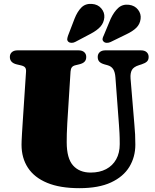

<svg xmlns="http://www.w3.org/2000/svg" viewBox="-20 -963 808 1003"><path d="M601.5 -310 583 -558.5Q581 -586.5 571.2 -601.8Q561.5 -617 541 -622.5L526.5 -626.5Q507 -632 498.8 -641Q490.5 -650 490.5 -665.5Q490.5 -681 501 -690.5Q511.5 -700 530.5 -700H716Q735.5 -700 746 -690.5Q756.5 -681 756.5 -665.5Q756.5 -650 747.5 -641.5Q738.5 -633 720 -627L706 -622.5Q677.5 -613.5 668.8 -597Q660 -580.5 662 -553L682 -312.5Q684.5 -286 685.8 -260.5Q687 -235 687 -207.5Q687 -143 655.8 -91.5Q624.5 -40 560 -10Q495.5 20 394.5 20Q293.5 20 226.5 -7.8Q159.5 -35.5 126 -86.5Q92.5 -137.5 92.5 -207Q92.5 -215.5 93 -228.2Q93.5 -241 94.8 -263.5Q96 -286 98.5 -322.5L116 -588.5Q117 -603 111.2 -610.5Q105.5 -618 87.5 -622L68 -626.5Q31.5 -635 31.5 -665.5Q31.5 -681 42 -690.5Q52.5 -700 72 -700H390Q409.5 -700 420 -690.5Q430.5 -681 430.5 -665.5Q430.5 -650 421.8 -640.8Q413 -631.5 394 -627L373.5 -622Q361 -619 355.2 -611.2Q349.5 -603.5 348.5 -589L331.5 -319.5Q329.5 -289 329 -263.2Q328.5 -237.5 328.5 -220Q328.5 -135.5 361.8 -98.5Q395 -61.5 453.5 -61.5Q500.5 -61.5 534.5 -79.5Q568.5 -97.5 587 -130.8Q605.5 -164 605.5 -210Q605.5 -245.5 604.2 -267.8Q603 -290 601.5 -310ZM369.5 -865.5Q384 -902.5 405.2 -923.8Q426.5 -945 460 -942.5Q491 -940.5 509 -919.2Q527 -898 525 -872Q522.5 -844 505 -824.2Q487.5 -804.5 454.5 -787L374 -744.5Q365 -739.5 354.8 -739.2Q344.5 -739 337.5 -744.5Q330.5 -751 331.2 -759Q332 -767 335.5 -777ZM558.5 -865.5Q575.5 -901.5 598 -921.8Q620.5 -942 654 -938Q684.5 -934 701.2 -912.2Q718 -890.5 714.5 -864Q711 -836.5 692.2 -818Q673.5 -799.5 639.5 -783.5L557.5 -743.5Q548 -739 537.8 -739.2Q527.5 -739.5 521.5 -745.5Q514.5 -752.5 515.8 -760.5Q517 -768.5 522 -778Z"/></svg>

Font: Fraunces
Style: Regular
Weight: 900
Version: Version 1.000;[b76b70a41]